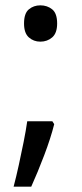

<svg xmlns="http://www.w3.org/2000/svg" viewBox="-20 -570 308 719"><path d="M70 -482Q70 -520 88 -535Q106 -550 131 -550Q157 -550 175.5 -535Q194 -520 194 -482Q194 -446 175.5 -430Q157 -414 131 -414Q106 -414 88 -430Q70 -446 70 -482ZM183 -105Q170 -53 145.5 11.5Q121 76 97 129H31Q41 91 50.5 47.5Q60 4 68.5 -38.5Q77 -81 82 -116H176Z"/></svg>

Font: Noto Sans Wancho
Style: Regular
Weight: 400
Designer: Monotype Design Team
Foundry: Monotype Imaging Inc.
Version: Version 2.001; ttfautohint (v1.8.4.7-5d5b)